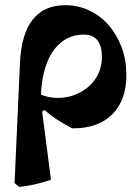

<svg xmlns="http://www.w3.org/2000/svg" viewBox="-20 -489 538 746"><path d="M54.4 237.3 36.6 222.2 57.6 -245.5Q62.9 -356.8 107.1 -412.8Q151.4 -468.8 233.2 -468.8Q283.5 -468.8 326.5 -448.5Q369.6 -428.2 401.5 -392Q433.4 -355.8 452 -306.8Q470.6 -257.7 471.1 -200.7Q472 -100.6 416.4 -45Q360.8 10.6 260.4 9.7Q228.7 -6.7 202.1 -24.1Q175.6 -41.5 153 -61.9L97.5 -21.9V-145Q140.3 -113.4 188.5 -109.3Q236.7 -105.3 279.5 -124.1Q322.4 -143 349.1 -180.2Q375.9 -217.4 375.9 -268.3Q375.9 -310.5 358.3 -332.5Q340.8 -354.6 306.2 -354.6Q254.1 -354.6 216.1 -323.2Q178 -291.7 158.2 -233.3Q138.4 -174.9 138.8 -93.8L178 209.4Q144.6 220.7 114.3 227.5Q83.9 234.4 54.4 237.3Z"/></svg>

Font: Alegreya
Style: Regular
Weight: 400
Designer: Juan Pablo del Peral
Foundry: Huerta Tipografica
Version: Version 2.009